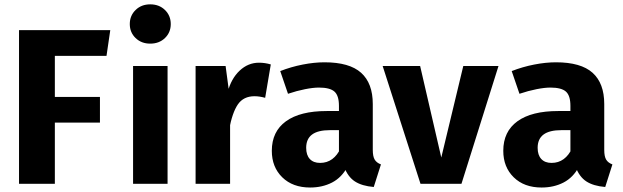

<svg xmlns="http://www.w3.org/2000/svg" viewBox="-20 -829 2811 866"><path d="M65.8 0V-693.2H477.4L460.4 -577H227.4V-391.8H430.8V-276H227.4V0Z M735.8 -531.2V0H580.2V-531.2ZM657.6 -809.4Q698 -809.4 724.1 -783.9Q750.2 -758.4 750.2 -720.6Q750.2 -682.8 724.1 -657.5Q698 -632.2 657.6 -632.2Q617.6 -632.2 591.5 -657.5Q565.4 -682.8 565.4 -720.6Q565.4 -758.4 591.5 -783.9Q617.6 -809.4 657.6 -809.4Z M1148.2 -546.2Q1175 -546.2 1201.4 -538.4L1176 -387.8Q1150.2 -395 1128.2 -395Q1078.2 -395 1052.9 -358.1Q1027.6 -321.2 1013.4 -243.8L1006.8 -413Q1022.6 -474.4 1060.8 -510.3Q1099 -546.2 1148.2 -546.2ZM997.6 -531.2 1013 -415.4 1017.8 -281.4V0H862.2V-531.2Z M1443.4 -548Q1556.2 -548 1608.8 -500.7Q1661.4 -453.4 1661.4 -359.8V-153Q1661.4 -123.4 1670 -109.1Q1678.6 -94.8 1698.2 -87.4L1665.8 14.4Q1612.6 10 1580.7 -10.7Q1548.8 -31.4 1532 -77L1508.8 -132V-351.6Q1508.8 -398 1488.4 -416Q1468 -434 1418.6 -434Q1392.6 -434 1355.7 -426.7Q1318.8 -419.4 1279 -406L1244 -508.4Q1293 -527.6 1345.3 -537.8Q1397.6 -548 1443.4 -548ZM1530.4 -328.2V-242H1468.6Q1414.2 -242 1387.6 -222.2Q1361 -202.4 1361 -162.2Q1361 -129.6 1377.4 -111.9Q1393.8 -94.2 1423.8 -94.2Q1455 -94.2 1478.5 -111.5Q1502 -128.8 1516.6 -161.2L1547.8 -77.8Q1521.2 -28 1477.5 -5.6Q1433.8 16.8 1378.8 16.8Q1300.2 16.8 1253.1 -29.3Q1206 -75.4 1206 -148.8Q1206 -235.8 1269.8 -282Q1333.6 -328.2 1453.6 -328.2Z M2228.4 -531.2 2061.4 0H1876.6L1706 -531.2H1875L1970.4 -118.6L2069.6 -531.2Z M2487.4 -548Q2600.2 -548 2652.8 -500.7Q2705.4 -453.4 2705.4 -359.8V-153Q2705.4 -123.4 2714 -109.1Q2722.6 -94.8 2742.2 -87.4L2709.8 14.4Q2656.6 10 2624.7 -10.7Q2592.8 -31.4 2576 -77L2552.8 -132V-351.6Q2552.8 -398 2532.4 -416Q2512 -434 2462.6 -434Q2436.6 -434 2399.7 -426.7Q2362.8 -419.4 2323 -406L2288 -508.4Q2337 -527.6 2389.3 -537.8Q2441.6 -548 2487.4 -548ZM2574.4 -328.2V-242H2512.6Q2458.2 -242 2431.6 -222.2Q2405 -202.4 2405 -162.2Q2405 -129.6 2421.4 -111.9Q2437.8 -94.2 2467.8 -94.2Q2499 -94.2 2522.5 -111.5Q2546 -128.8 2560.6 -161.2L2591.8 -77.8Q2565.2 -28 2521.5 -5.6Q2477.8 16.8 2422.8 16.8Q2344.2 16.8 2297.1 -29.3Q2250 -75.4 2250 -148.8Q2250 -235.8 2313.8 -282Q2377.6 -328.2 2497.6 -328.2Z"/></svg>

Font: Firava
Style: Regular
Weight: 400
Designer: Carrois Corporate & Edenspiekermann AG
Foundry: Greg Finn Gibson
Version: Version 5.000